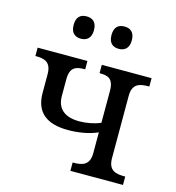

<svg xmlns="http://www.w3.org/2000/svg" viewBox="-110 -838 852 931"><g transform="rotate(15 316.0 -372.0)"><path d="M401 -632C429 -632 452 -647 452 -688C452 -730 429 -744 401 -744C372 -744 350 -730 350 -688C350 -647 372 -632 401 -632ZM211 -632C239 -632 262 -647 262 -688C262 -730 239 -744 211 -744C182 -744 160 -730 160 -688C160 -647 182 -632 211 -632ZM328 0H592V-42H589C545 -42 507 -49 507 -112V-424C507 -487 545 -494 589 -494H592V-536H342V-494H345C382 -494 413 -487 413 -424V-264C381 -250 341 -243 307 -243C234 -243 194 -276 194 -340V-424C194 -487 227 -494 267 -494H270V-536H20V-494H23C64 -494 100 -486 100 -424V-330C100 -231 160 -188 265 -188C311 -188 366 -195 413 -216V-112C413 -49 374 -42 331 -42H328Z"/></g></svg>

Font: Noto Serif
Style: Regular
Weight: 400
Designer: Monotype Design Team
Foundry: Monotype Imaging Inc.
Version: Version 2.015